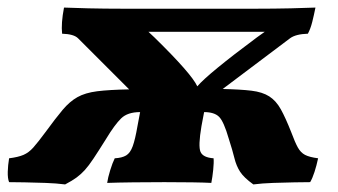

<svg xmlns="http://www.w3.org/2000/svg" viewBox="-57 -481 892 507"><path d="M115 6Q92 3 63 2Q34 1 8 0.5Q-18 0 -33 0Q-37 -10 -36.5 -27.5Q-36 -45 -33 -63Q-9 -66 5 -72Q19 -78 31 -91.5Q43 -105 63 -132Q90 -169 108.5 -191Q127 -213 147.5 -224.5Q168 -236 199.5 -240Q231 -244 284 -245L149 -380Q138 -391 107 -392Q104 -419 112 -461Q133 -460 176.5 -459Q220 -458 266 -458H620Q666 -458 710.5 -459Q755 -460 776 -461Q772 -441 767.5 -423Q763 -405 756 -392Q724 -391 709 -380L531 -246Q578 -245 607 -241.5Q636 -238 654 -226.5Q672 -215 684.5 -192.5Q697 -170 712 -132Q722 -105 729.5 -91.5Q737 -78 748.5 -72Q760 -66 783 -63Q779 -44 773.5 -27Q768 -10 762 0Q747 0 720.5 0.5Q694 1 664.5 2Q635 3 612 6Q587 -12 577 -27.5Q567 -43 562 -63.5Q557 -84 547 -115Q534 -160 521.5 -172.5Q509 -185 482 -185L475 -148Q466 -95 472.5 -80Q479 -65 507 -63Q508 -52 506 -32.5Q504 -13 501 2Q484 1 451 0.5Q418 0 377 0Q336 0 294.5 0.5Q253 1 226 2Q228 -12 234 -31.5Q240 -51 246 -63Q265 -64 276 -70.5Q287 -77 293.5 -95Q300 -113 306 -148L313 -185Q280 -185 263 -168.5Q246 -152 223 -114Q203 -82 190 -62.5Q177 -43 167 -32Q157 -21 145.5 -12.5Q134 -4 115 6ZM351 -382Q449 -286 464 -253Q492 -286 621 -382L642 -397H335Z"/></svg>

Font: Vollkorn ExtraBold
Style: Italic
Weight: 800
Italic angle: -11°
Designer: Friedrich Althausen
Foundry: Friedrich Althausen
Version: Version 5.000; ttfautohint (v1.8.3)